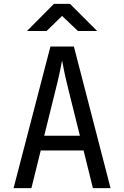

<svg xmlns="http://www.w3.org/2000/svg" viewBox="-20 -970 640 990"><path d="M50 0 240 -730H361L550 0H459L411 -194H190L142 0ZM208 -270H392L336 -495Q320 -559 311 -602Q302 -645 300 -658Q298 -645 289 -602Q280 -559 264 -496ZM119 -810 258 -950H341L481 -810H382L300 -888L220 -810Z"/></svg>

Font: Atlassian Mono
Style: Regular
Weight: 400
Monospace: yes
Designer: Philipp Nurullin, Konstantin Bulenkov
Foundry: Modifications by Atlassian Pty Ltd, manufactured by JetBrains
Version: Version 2.304